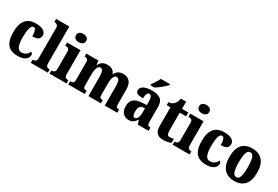

<svg xmlns="http://www.w3.org/2000/svg" viewBox="65 -1818 4162 2877"><g transform="rotate(30 2146.5 -380.0)"><path d="M265 10Q197 10 145.5 -16Q94 -42 66 -102.5Q38 -163 38 -266Q38 -374 68 -436Q98 -498 149 -524Q200 -550 263 -550Q331 -550 371.5 -535Q412 -520 429.5 -496Q447 -472 447 -444Q447 -423 437.5 -402.5Q428 -382 400 -368.5Q372 -355 316 -355Q316 -390 311.5 -420Q307 -450 296.5 -468.5Q286 -487 267 -487Q246 -487 231 -467Q216 -447 207.5 -399.5Q199 -352 199 -267Q199 -167 221 -115.5Q243 -64 295 -64Q340 -64 371.5 -88.5Q403 -113 419 -148Q446 -133 446 -103Q446 -78 429.5 -52Q413 -26 373.5 -8Q334 10 265 10Z M495 0V-55H506Q530 -55 546.5 -69.5Q563 -84 563 -126V-645Q563 -671 552 -684Q541 -697 527.5 -701Q514 -705 506 -705H495V-760H723V-126Q723 -84 739.5 -69.5Q756 -55 781 -55H790V0Z M962 -626Q925 -626 900 -644Q875 -662 875 -698Q875 -736 900 -753Q925 -770 962 -770Q998 -770 1024 -753Q1050 -736 1050 -698Q1050 -662 1024 -644Q998 -626 962 -626ZM819 0V-55H829Q854 -55 870.5 -70Q887 -85 887 -127V-414Q887 -453 870.5 -467Q854 -481 830 -481H814V-536H1046V-126Q1046 -84 1062 -69.5Q1078 -55 1104 -55H1113V0Z M1143 0V-55H1148Q1178 -55 1194 -67Q1210 -79 1210 -123V-420Q1210 -462 1194 -473.5Q1178 -485 1149 -485H1146V-536H1354L1365 -466H1370Q1388 -505 1420 -527.5Q1452 -550 1513 -550Q1562 -550 1593.5 -529.5Q1625 -509 1641 -465H1645Q1661 -505 1695.5 -527.5Q1730 -550 1784 -550Q1856 -550 1895.5 -504Q1935 -458 1935 -357V-125Q1935 -79 1947.5 -67Q1960 -55 1989 -55H1992V0H1775V-326Q1775 -390 1762 -425.5Q1749 -461 1717 -461Q1694 -461 1679.5 -441.5Q1665 -422 1658 -389.5Q1651 -357 1651 -319V-125Q1651 -79 1663 -67Q1675 -55 1705 -55H1708V0H1492V-326Q1492 -390 1480 -425.5Q1468 -461 1435 -461Q1411 -461 1397 -439.5Q1383 -418 1376 -383Q1369 -348 1369 -307V-120Q1369 -78 1383.5 -66.5Q1398 -55 1427 -55H1430V0Z M2189 10Q2132 10 2091.5 -30Q2051 -70 2051 -154Q2051 -235 2099.5 -274Q2148 -313 2246 -317L2317 -320V-374Q2317 -430 2305.5 -458.5Q2294 -487 2267 -487Q2243 -487 2230 -459Q2217 -431 2217 -379Q2152 -379 2120 -394.5Q2088 -410 2088 -446Q2088 -482 2114 -505Q2140 -528 2183.5 -539Q2227 -550 2281 -550Q2379 -550 2428 -511.5Q2477 -473 2477 -380V-125Q2477 -85 2488.5 -70Q2500 -55 2530 -55H2533V0H2346L2326 -66H2317Q2298 -39 2280.5 -22.5Q2263 -6 2242 2Q2221 10 2189 10ZM2253 -63Q2282 -63 2300 -98.5Q2318 -134 2318 -191V-265L2288 -262Q2246 -258 2230 -230.5Q2214 -203 2214 -150Q2214 -108 2223.5 -85.5Q2233 -63 2253 -63ZM2213 -619Q2226 -640 2244 -665.5Q2262 -691 2278 -717.5Q2294 -744 2303 -766H2464V-756Q2456 -743 2435.5 -723.5Q2415 -704 2389 -682Q2363 -660 2336 -640Q2309 -620 2286 -606H2213Z M2785 10Q2719 10 2680 -25Q2641 -60 2641 -149V-469H2576V-520Q2612 -521 2635.5 -535.5Q2659 -550 2672 -565Q2684 -580 2694.5 -603Q2705 -626 2711 -660H2802V-536H2912V-469H2802V-162Q2802 -118 2812.5 -97.5Q2823 -77 2854 -77Q2891 -77 2921 -87V-17Q2905 -9 2871 0.5Q2837 10 2785 10Z M3092 -626Q3055 -626 3030 -644Q3005 -662 3005 -698Q3005 -736 3030 -753Q3055 -770 3092 -770Q3128 -770 3154 -753Q3180 -736 3180 -698Q3180 -662 3154 -644Q3128 -626 3092 -626ZM2949 0V-55H2959Q2984 -55 3000.5 -70Q3017 -85 3017 -127V-414Q3017 -453 3000.5 -467Q2984 -481 2960 -481H2944V-536H3176V-126Q3176 -84 3192 -69.5Q3208 -55 3234 -55H3243V0Z M3525 10Q3457 10 3405.5 -16Q3354 -42 3326 -102.5Q3298 -163 3298 -266Q3298 -374 3328 -436Q3358 -498 3409 -524Q3460 -550 3523 -550Q3591 -550 3631.5 -535Q3672 -520 3689.5 -496Q3707 -472 3707 -444Q3707 -423 3697.5 -402.5Q3688 -382 3660 -368.5Q3632 -355 3576 -355Q3576 -390 3571.5 -420Q3567 -450 3556.5 -468.5Q3546 -487 3527 -487Q3506 -487 3491 -467Q3476 -447 3467.5 -399.5Q3459 -352 3459 -267Q3459 -167 3481 -115.5Q3503 -64 3555 -64Q3600 -64 3631.5 -88.5Q3663 -113 3679 -148Q3706 -133 3706 -103Q3706 -78 3689.5 -52Q3673 -26 3633.5 -8Q3594 10 3525 10Z M4015 10Q3904 10 3840.5 -59.5Q3777 -129 3777 -270Q3777 -550 4018 -550Q4128 -550 4192 -480.5Q4256 -411 4256 -270Q4256 -129 4194.5 -59.5Q4133 10 4015 10ZM4017 -55Q4060 -55 4077 -110Q4094 -165 4094 -270Q4094 -376 4076.5 -430Q4059 -484 4016 -484Q3973 -484 3956 -430Q3939 -376 3939 -270Q3939 -165 3956.5 -110Q3974 -55 4017 -55Z"/></g></svg>

Font: Noto Serif Armenian Condensed ExtraBold
Style: Regular
Weight: 800
Width: 3
Designer: Monotype Design Team
Foundry: Monotype Imaging Inc.
Version: Version 2.008; ttfautohint (v1.8.4.7-5d5b)